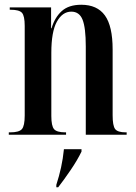

<svg xmlns="http://www.w3.org/2000/svg" viewBox="-20 -567 574 808"><path d="M17 0V-10H23Q60 -10 72 -23.5Q84 -37 84 -81V-458Q84 -500 72.5 -513Q61 -526 25 -526H21V-536H195V-448H197Q210 -493 239.5 -520Q269 -547 322 -547Q389 -547 421.5 -502Q454 -457 454 -359V-82Q454 -38 464.5 -24Q475 -10 509 -10H513V0H341V-372Q341 -450 327.5 -484Q314 -518 280 -518Q243 -518 219.5 -476Q196 -434 196 -345V-79Q196 -37 207.5 -23.5Q219 -10 255 -10H258V0ZM217 211Q229 174 237 137.5Q245 101 249 61H323V71Q305 108 277 149Q249 190 225 221H217Z"/></svg>

Font: Noto Serif Display ExtraCondensed SemiBold
Style: Regular
Weight: 600
Width: 2
Designer: Monotype Design Team
Foundry: Monotype Imaging Inc.
Version: Version 2.009